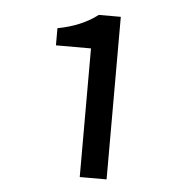

<svg xmlns="http://www.w3.org/2000/svg" viewBox="-40 -916 490 513"><g transform="rotate(5 205.0 -659.0)"><path d="M192 -786H98V-832Q162 -844 205 -877H264V-441H192Z"/></g></svg>

Font: 思源黑体R
Style: Regular
Weight: 400
Designer: Ryoko NISHIZUKA  (kana & ideographs); Paul D. Hunt (Latin, Greek & Cyrillic); Wenlong ZHANG  (bopomofo); Sandoll Communi
Foundry: Adobe Systems Incorporated
Version: Version 1.00 June 24, 2014, initial release